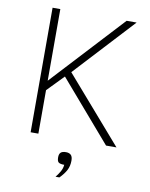

<svg xmlns="http://www.w3.org/2000/svg" viewBox="-96 -745 800 1026"><g transform="rotate(10 304.5 -232.5)"><path d="M514.2 0 233.9 -325.2 147 -235.8V0H105V-675.8H147V-287.1L506.8 -675.8H561L263.2 -354L570.8 0ZM277.3 210.9Q290 195.3 300.3 177.5Q310.5 159.7 312 140.1Q290.5 140.1 281.7 133.8Q272.9 127.4 272.9 106Q272.9 87.9 281.7 79.8Q290.5 71.8 310.1 71.8Q327.1 71.8 336.7 80.8Q346.2 89.8 346.2 111.8Q346.2 141.1 334.2 163.8Q322.3 186.5 298.3 210.9Z"/></g></svg>

Font: Clear Sans Thin
Style: Regular
Weight: 250
Foundry: Intel Corporation
Version: Version 1.00